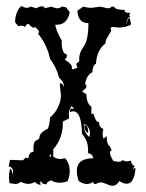

<svg xmlns="http://www.w3.org/2000/svg" viewBox="-20 -609 484 637"><path d="M353.5 7.3Q346.7 7.3 333.7 1.7Q320.8 -3.9 314.9 -3.9Q308.6 -3.9 303.7 -1.2Q298.8 1.5 294.9 1.5Q290.5 1.5 289.6 -5.4Q278.3 1.5 268.6 1.5Q255.4 1.5 241.2 -8.3Q234.9 -25.4 234.9 -42Q234.9 -84 289.6 -84Q285.6 -100.1 272.5 -100.1L272 -114.3Q272 -142.1 252 -165Q250.5 -239.7 222.7 -239.7L211.4 -237.3L214.8 -249.5L223.6 -247.6L225.6 -249L217.8 -256.8Q208.5 -247.6 208.5 -229L209.5 -216.3L188.5 -205.6V-199.7Q188.5 -149.9 156.7 -113.8V-89.4Q167.5 -81.5 181.2 -81.5L196.8 -84Q211.4 -64.9 211.4 -42Q211.4 -25.9 204.1 -7.8Q191.4 -2.9 177.2 -2.9Q161.1 -2.9 150.4 -10.7Q135.3 -5.9 135.3 0L135.7 2.4Q117.2 2.4 116.7 -8.3Q113.3 -6.8 113.3 -2.4L115.2 4.9Q103.5 2.9 95.2 -5.4Q85.9 1 73.7 1Q62 1 49.3 -5.9Q41 1.5 29.3 1.5L11.2 -1.5L9.8 -19Q9.8 -35.2 13.2 -48.8Q20.5 -48.8 21.5 -27.3L23.4 -39.6Q23.4 -54.2 8.8 -57.1L13.2 -78.6L56.2 -77.1L64.9 -85.9L74.2 -84Q76.7 -105.5 91.3 -105.5L90.8 -115.7Q90.8 -138.7 100.6 -143.6Q104 -145 107.4 -146.7Q110.8 -148.4 111.3 -156.2Q112.8 -169.4 139.2 -182.6Q144.5 -196.8 146 -219.2Q160.2 -231 169.4 -247.6Q182.1 -270 182.1 -293L178.2 -331.1L181.6 -333Q185.5 -333 192.4 -321.8Q192.4 -336.4 175.8 -351.6Q168 -384.3 146 -414.1Q136.7 -459.5 106 -497.6Q109.4 -499.5 109.4 -502.9Q109.4 -509.3 95.2 -519.5L92.3 -516.6Q86.4 -516.6 74.2 -530.3Q66.9 -528.8 63.5 -519.5Q56.6 -523.9 50.3 -523.9L40.5 -522L29.8 -535.6Q31.2 -571.3 50.8 -589.4Q61.5 -583 69.3 -583Q75.7 -583 81.1 -587.4L101.6 -581.5Q107.9 -587.9 118.7 -587.9L127 -586.9V-581.5L150.4 -586.9Q164.1 -581.5 170.4 -581.5Q179.2 -581.5 184.6 -587.4L199.7 -584.5L211.4 -567.9Q202.6 -526.9 168.5 -526.9L163.1 -527.3Q166.5 -505.9 185.1 -474.1L184.6 -465.8Q184.6 -447.8 192.4 -432.6Q202.1 -430.2 202.1 -424.3Q202.1 -418.9 194.8 -411.1Q218.8 -396 218.8 -385.7L217.8 -381.3L222.2 -378.9L236.8 -384.3L232.9 -397.5L243.2 -405.8L242.7 -414.1Q242.7 -434.6 256.8 -453.1Q273.4 -475.6 273.4 -532.2Q238.8 -532.2 236.8 -573.2L255.9 -586.9Q271.5 -583 282.7 -583L313 -586.9L336.9 -581.5Q346.7 -581.5 351.1 -587.4L358.9 -586.4Q362.3 -576.2 393.1 -576.2Q393.1 -566.4 405.3 -566.4L412.6 -566.9L408.7 -559.6Q408.7 -556.6 412.1 -554.7Q398.9 -546.4 398.9 -528.8Q404.3 -548.8 408.2 -548.8Q412.1 -548.8 414.6 -527.3Q396 -517.6 374.5 -517.6L353 -519.5L346.7 -516.6L348.6 -509.3Q348.6 -503.9 339.4 -490.2Q335.9 -484.9 333 -479.2Q330.1 -473.6 330.1 -465.3Q301.3 -443.4 298.3 -397.5Q287.1 -392.1 286.6 -369.6Q267.1 -359.9 262.2 -330.1Q267.1 -327.1 267.1 -323.2Q267.1 -315.9 252 -305.7L266.6 -296.4Q266.6 -267.6 283.2 -254.4V-230L289.6 -232.9Q297.9 -204.1 306.6 -204.1L309.1 -204.6L308.6 -200.7Q308.6 -188 322.8 -180.7L320.3 -166Q320.3 -155.3 323.7 -148.9L334 -157.7Q334 -127.9 344.2 -124.5L350.6 -109.9Q344.7 -108.4 344.7 -102.1Q344.7 -93.8 355.5 -75.7Q363.8 -72.3 374 -72.3Q383.8 -72.3 386.7 -78.6Q391.6 -73.7 401.9 -73.7L414.6 -75.7Q414.6 -64 427.2 -57.1L419.4 -48.8L429.2 -51.8Q429.2 -34.2 423.3 -19Q415.5 0.5 400.4 0.5Q388.7 0.5 376.5 -8.3Q366.2 7.3 353.5 7.3ZM276.9 -154.3 278.3 -167Q278.3 -189 258.3 -197.8V-192.9Q258.3 -168.5 276.9 -154.3ZM272 -167Q259.8 -175.8 259.8 -189L260.3 -194.3Q272.5 -190.9 272.5 -173.8ZM144 -89.4Q150.4 -89.4 150.4 -91.8L146 -97.7Z"/></svg>

Font: Truetypewriter PolyglOTT
Style: Regular
Weight: 400
Designer: Sergey Beatoff a.k.a. Sam_T
Version: Version 3.76